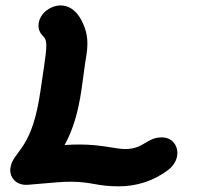

<svg xmlns="http://www.w3.org/2000/svg" viewBox="-20 -665 732 688"><path d="M73.4 -2.7H78.2L186.5 -11.9C200.7 -13 216.7 -13.8 233.6 -13.8C308.7 -13.8 326.4 2.7 405.1 2.7C469.4 2.7 529.6 -16.3 581.8 -55.3C595.4 -65.7 610.6 -82.6 614.7 -105.9C615.4 -109.7 615.7 -113.4 615.7 -117.1C615.7 -146.6 594.8 -172.7 559.7 -172.7C504.3 -172.7 496.2 -130.9 428.6 -130.9C394.6 -130.9 344.4 -147.2 264 -147.2C247.9 -147.2 230.5 -146.5 211.5 -145.4C229.3 -177.9 252 -227.9 267.2 -314.2C274.7 -356.4 278.9 -398.1 285.1 -439C288 -458.3 293.2 -482.2 293.2 -508.7C293.2 -527.8 290.5 -548.2 282.3 -569.1C272.8 -594 249.4 -645.5 196.7 -645.5C162.9 -645.5 125.4 -620.1 118.9 -583.5C118.3 -579.9 117.9 -576.2 117.9 -572.4C117.9 -561.4 121.2 -549.4 131.7 -538.7C140.1 -529.2 145.9 -524.4 145.9 -501.1C145.9 -486.8 143.7 -465.5 138.6 -432C131.9 -389.3 126.8 -346.5 119.3 -304.4C87.7 -125.1 27.8 -123 17.5 -64.7C16.9 -61.5 16.6 -58.3 16.6 -55.1C16.6 -27.4 37.9 -2.7 73.4 -2.7Z"/></svg>

Font: TudorRose
Style: BoldOblique
Weight: 500
Version: Version 001.000